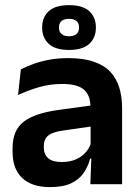

<svg xmlns="http://www.w3.org/2000/svg" viewBox="-20 -734 556 765"><path d="M340 0 344.5 -120 341 -131V-284.5L340.5 -306.5Q340.5 -354.5 314.2 -377Q288 -399.5 228.5 -399.5Q178 -399.5 133.8 -386.2Q89.5 -373 52 -355.5L63 -457.5Q85 -469 113.2 -479.2Q141.5 -489.5 176.5 -496Q211.5 -502.5 252 -502.5Q312 -502.5 353.5 -488.2Q395 -474 419.8 -447.5Q444.5 -421 455.5 -384.2Q466.5 -347.5 466.5 -303V0ZM179.5 11.5Q106.5 11.5 68.2 -25Q30 -61.5 30 -129V-143Q30 -214.5 74 -248.8Q118 -283 213.5 -296L352.5 -315L360 -232.5L232 -214Q190 -208.5 172.2 -194Q154.5 -179.5 154.5 -151.5V-146.5Q154.5 -119 171.8 -103.8Q189 -88.5 226 -88.5Q259 -88.5 282.5 -99Q306 -109.5 321.2 -126.8Q336.5 -144 343 -165.5L361 -102H339Q331 -70.5 313.2 -44.8Q295.5 -19 263.5 -3.8Q231.5 11.5 179.5 11.5ZM148 -623V-625.5Q148 -665 174 -689.2Q200 -713.5 255 -713.5Q310 -713.5 336 -689.2Q362 -665 362 -625.5V-623Q362 -584 336 -559.5Q310 -535 255 -535Q200 -535 174 -559.5Q148 -584 148 -623ZM215 -623.5Q215 -607.5 225.2 -598.5Q235.5 -589.5 255 -589.5Q274.5 -589.5 284.8 -598.5Q295 -607.5 295 -623.5V-625Q295 -641.5 284.8 -650.2Q274.5 -659 255 -659Q235.5 -659 225.2 -650.2Q215 -641.5 215 -625Z"/></svg>

Font: Anek Telugu Medium SemiBold
Style: Regular
Weight: 600
Version: Version 1.003